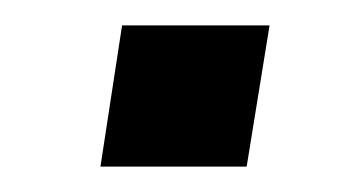

<svg xmlns="http://www.w3.org/2000/svg" viewBox="-20 -349 282 151"><path d="M59 -218 76 -329H192L174 -218Z"/></svg>

Font: Nunito Sans 7pt Condensed Medium
Style: Italic
Weight: 500
Width: 3
Italic angle: -9°
Designer: Vernon Adams
Foundry: Vernon Adams
Version: Version 3.101;gftools[0.9.27]